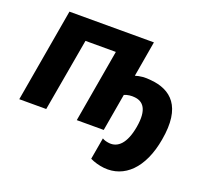

<svg xmlns="http://www.w3.org/2000/svg" viewBox="-121 -669 1086 1004"><g transform="rotate(20 422.0 -166.5)"><path d="M12 0H162L233 -405H402L332 0H482L518 -208C536 -216 559 -218 575 -216C623 -212 657 -177 639 -74C622 23 581 60 532 55C516 53 504 50 493 43L472 164C495 175 522 183 551 186C666 197 757 111 786 -57C821 -252 738 -319 625 -329C592 -333 563 -330 538 -322L572 -520H102Z"/></g></svg>

Font: Fixel Text 20240404
Style: Bold Italic
Weight: 700
Width: 4
Italic angle: -10°
Designer: AlfaBravo + MacPaw
Foundry: Kyrylo Tkachov, Marchela Mozhyna, Serhii Makarenko, Maria Weinstein, Zakhar Kryvoshyya
Version: Version 1.211;Glyphs 3.2 (3225)